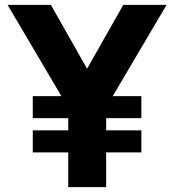

<svg xmlns="http://www.w3.org/2000/svg" viewBox="-20 -765 712 785"><path d="M259 0H414V-142H558V-232H414V-282H558V-372H441L661 -745H484L336 -484L188 -745H11L231 -372H114V-282H259V-232H114V-142H259Z"/></svg>

Font: Mluvka ExtraBold
Style: Regular
Weight: 800
Designer: Modified by Jiří Krblich, Original typeface by Gumpita Rahayu
Foundry: Gumpita Rahayu & Jiří Krblich
Version: Version 2.000;Glyphs 3.1.1 (3134)